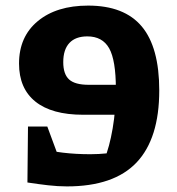

<svg xmlns="http://www.w3.org/2000/svg" viewBox="-20 -653 634 686"><path d="M295 -633Q424 -633 486.5 -558.5Q549 -484 549 -330Q549 -158 468 -72.5Q387 13 219 13Q187 13 152 9Q117 5 78 -1L120 -124Q198 -102 303 -102Q363 -102 427 -115L353 -84Q371 -127 382.5 -194Q394 -261 394 -335Q394 -438 370 -480.5Q346 -523 292 -523Q250 -523 228 -499.5Q206 -476 206 -431Q206 -388 227 -369Q248 -350 297 -350H488V-243H277Q165 -243 106.5 -290Q48 -337 48 -426Q48 -522 115 -577.5Q182 -633 295 -633ZM149 -201 223 -1H78L80 -201Z"/></svg>

Font: Piazzolla Thin Black
Style: Regular
Weight: 900
Version: Version 2.005